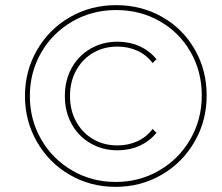

<svg xmlns="http://www.w3.org/2000/svg" viewBox="-20 -723 864 746"><path d="M77 -350Q77 -447 123.5 -528Q170 -609 251 -656Q332 -703 431 -703Q530 -703 610.5 -657Q691 -611 737 -530.5Q783 -450 783 -352Q783 -254 736 -172.5Q689 -91 608 -44Q527 3 429 3Q331 3 250.5 -44Q170 -91 123.5 -172Q77 -253 77 -350ZM764 -352Q764 -445 720.5 -521Q677 -597 601 -640.5Q525 -684 431 -684Q338 -684 261 -639.5Q184 -595 140 -518.5Q96 -442 96 -350Q96 -258 140 -181.5Q184 -105 260.5 -60.5Q337 -16 429 -16Q522 -16 598.5 -60.5Q675 -105 719.5 -182Q764 -259 764 -352ZM232 -350Q232 -411 258.5 -459Q285 -507 332 -534Q379 -561 437 -561Q483 -561 522 -543.5Q561 -526 588 -493L573 -478Q549 -510 513.5 -526Q478 -542 436 -542Q383 -542 341.5 -517.5Q300 -493 276 -449.5Q252 -406 252 -350Q252 -294 276 -250.5Q300 -207 341.5 -182.5Q383 -158 436 -158Q478 -158 513.5 -174Q549 -190 573 -222L588 -207Q561 -174 522 -156.5Q483 -139 437 -139Q379 -139 332 -166Q285 -193 258.5 -241Q232 -289 232 -350Z"/></svg>

Font: Montserrat Alternates Thin
Style: Italic
Weight: 250
Italic angle: -11.3°
Designer: Julieta Ulanovsky
Foundry: Julieta Ulanovsky
Version: Version 7.200